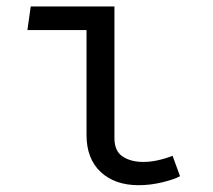

<svg xmlns="http://www.w3.org/2000/svg" viewBox="-20 -546 640 578"><path d="M240.5 -455.5H62.5L72.5 -526.5H324.5V-130Q324.5 -91.5 349 -75Q373.5 -58.5 411.5 -58.5Q432.5 -58.5 455.2 -63.5Q478 -68.5 499.5 -77L522 -15.5Q504.5 -6 468.8 2.8Q433 11.5 397 11.5Q326 11.5 283.2 -28.2Q240.5 -68 240.5 -139.5Z"/></svg>

Font: Fast_Mono
Style: Regular
Weight: 400
Monospace: yes
Designer: Carrois Corporate, Edenspiekermann AG, Nikita Prokopov
Foundry: Carrois Corporate, Edenspiekermann AG, Nikita Prokopov
Version: Version 5.002